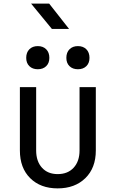

<svg xmlns="http://www.w3.org/2000/svg" viewBox="-20 -1032 640 1062"><path d="M299 10Q204 10 147 -46.5Q90 -103 90 -200V-550H180V-200Q180 -140 212 -104.5Q244 -69 299 -69Q355 -69 387.5 -104.5Q420 -140 420 -200V-550H510V-200Q510 -103 452 -46.5Q394 10 299 10ZM411 -649Q382 -649 364.5 -666Q347 -683 347 -712Q347 -742 364.5 -759.5Q382 -777 411 -777Q440 -777 457.5 -759.5Q475 -742 475 -712Q475 -683 457.5 -666Q440 -649 411 -649ZM189 -649Q160 -649 142.5 -666Q125 -683 125 -712Q125 -742 142.5 -759.5Q160 -777 189 -777Q218 -777 235.5 -759.5Q253 -742 253 -712Q253 -683 235.5 -666Q218 -649 189 -649ZM267 -872 152 -1012H252L362 -872Z"/></svg>

Font: JetBrains Mono
Style: Regular
Weight: 400
Monospace: yes
Designer: Philipp Nurullin, Konstantin Bulenkov
Foundry: JetBrains
Version: Version 2.305